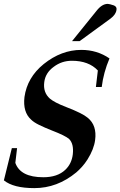

<svg xmlns="http://www.w3.org/2000/svg" viewBox="-23 -954 620 989"><path d="M541 -653Q510 -580 501 -506H471L481 -591Q434 -641 347 -641Q295 -641 254 -610Q211 -579 205 -531Q198 -478 234 -446Q246 -436 266 -425.5Q286 -415 317 -403Q361 -386 388 -372.5Q415 -359 428 -348Q453 -328 462.5 -299Q472 -270 467 -233Q461 -186 428 -133Q414 -111 399 -94.5Q384 -78 370 -66Q272 15 154 15Q46 15 -3 -25L38 -191H65L56 -115Q82 -41 200 -41Q273 -41 313 -79Q346 -110 352 -159Q358 -213 333 -238Q314 -255 244 -282Q206 -297 178.5 -310.5Q151 -324 137 -338Q94 -377 103 -454Q117 -555 202 -624Q293 -697 396 -697Q477 -697 541 -653ZM564 -926Q580 -919 577 -903Q574 -879 546 -858L387 -742H348L474 -898Q502 -934 532 -934Q540 -934 564 -926Z"/></svg>

Font: DG Didot
Style: Bold Italic
Weight: 700
Designer: David Gatwood, Takis Katsoulidis, and George D. Matthiopoulos
Foundry: David Gatwood
Version: Version 1.0